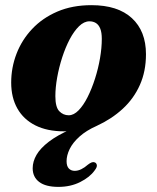

<svg xmlns="http://www.w3.org/2000/svg" viewBox="-20 -504 617 755"><path d="M339.5 -483.7Q443.3 -483.7 498.6 -432.7Q554 -381.7 554 -290.7Q554 -223.5 530 -169.9Q506.1 -116.2 462.5 -76.1Q419 -36 360.5 -9.1Q318.8 9.4 292.4 33.3Q266 57.1 253.9 82.1Q241.8 107.1 241.8 129.7Q241.8 149.2 250.6 158.5Q259.5 167.8 273.9 167.8Q286.6 167.8 299.8 161.3Q313.1 154.7 325.5 143.6Q333.3 137.6 339.5 135Q345.8 132.3 351.9 134.4Q358.8 136.4 360.7 144.6Q362.7 152.8 352 166.4Q333.3 192.8 295.4 211.8Q257.6 230.9 209.6 230.9Q159.7 230.9 134.1 211.5Q108.5 192.1 108.5 157.5Q108.5 131.1 123.7 104.8Q138.9 78.6 172.4 53Q205.9 27.4 260.6 3.4L262.1 10.3Q251.4 11.9 244.4 12.1Q237.5 12.4 231.1 12.4Q165.6 12.4 119.2 -10.9Q72.8 -34.2 48.4 -77.2Q24 -120.2 24 -179.3Q24 -238.1 44.9 -292.5Q65.8 -347 106.3 -390Q146.7 -433.1 205.4 -458.4Q264.2 -483.7 339.5 -483.7ZM250.2 -50.7Q270 -50.7 289.1 -70.2Q308.2 -89.8 324.5 -122.3Q340.9 -154.9 353.6 -194.6Q366.3 -234.4 373.3 -275.1Q380.3 -315.8 380.3 -351Q380.3 -376.2 374.3 -391.3Q368.2 -406.5 357.2 -413.4Q346.3 -420.2 331.7 -420.2Q310.6 -420.2 290.7 -400.8Q270.8 -381.3 253.9 -349.2Q237.1 -317 224.5 -278Q211.9 -239 204.8 -199.3Q197.7 -159.5 197.7 -125.8Q197.7 -82.7 213.1 -66.7Q228.6 -50.7 250.2 -50.7Z"/></svg>

Font: Fraunces
Style: Italic
Weight: 900
Italic angle: -16°
Version: Version 1.000;[0bf87f6ff]